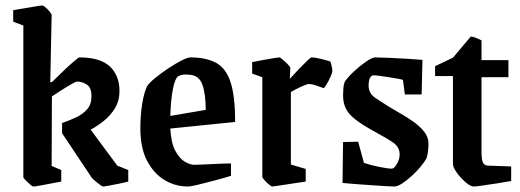

<svg xmlns="http://www.w3.org/2000/svg" viewBox="-20 -669 1893 699"><path d="M355 10Q352 10 343.5 3.5Q335 -3 326 -10.5Q317 -18 314 -22L206 -184V-221Q232 -230 256.5 -241.5Q281 -253 297 -271Q313 -289 313 -318Q313 -351 295.5 -361.5Q278 -372 261 -372Q255 -372 228.5 -356Q202 -340 169 -318L168 -65L203 -50V-8Q160 0 134.5 5Q109 10 101 10Q98 10 89.5 2.5Q81 -5 73 -13Q65 -21 65 -24V-576L28 -590V-632Q47 -635 70 -639Q93 -643 111 -646Q129 -649 134 -649Q138 -649 146 -642Q154 -635 161 -626.5Q168 -618 168 -614L163 -370H169Q188 -389 210 -410Q232 -431 249 -445.5Q266 -460 269 -460Q345 -460 380 -427Q415 -394 415 -337Q415 -302 398.5 -275Q382 -248 357.5 -228.5Q333 -209 310 -197L407 -66L447 -50V-8Q432 -4 412 0Q392 4 375.5 7Q359 10 355 10Z M821 -29Q799 -22 765.5 -13Q732 -4 703 3Q674 10 664 10Q618 10 579 -13.5Q540 -37 515.5 -83.5Q491 -130 491 -202Q491 -251 498 -293Q505 -335 516 -356Q524 -368 545.5 -385.5Q567 -403 592.5 -420Q618 -437 640.5 -448.5Q663 -460 673 -460Q728 -460 764.5 -441.5Q801 -423 818.5 -372.5Q836 -322 836 -225L600 -201Q603 -148 618.5 -119.5Q634 -91 653.5 -80Q673 -69 687 -69Q692 -69 717 -70Q742 -71 772 -72.5Q802 -74 821 -74ZM630 -392Q618 -386 610 -347.5Q602 -309 600 -247L729 -269Q729 -327 716.5 -361.5Q704 -396 667 -397Q659 -398 649.5 -397.5Q640 -397 630 -392Z M971 10Q968 10 959 2.5Q950 -5 942.5 -13.5Q935 -22 935 -25V-388L898 -401V-443Q898 -443 911.5 -445.5Q925 -448 943.5 -451.5Q962 -455 977.5 -457.5Q993 -460 997 -460Q1000 -460 1009.5 -452Q1019 -444 1028 -434.5Q1037 -425 1037 -422L1035 -382Q1052 -401 1069.5 -419Q1087 -437 1099 -448.5Q1111 -460 1114 -460Q1127 -460 1149 -454.5Q1171 -449 1183 -445Q1185 -439 1187.5 -428Q1190 -417 1190 -410Q1190 -405 1183.5 -390Q1177 -375 1169 -362Q1161 -349 1159 -348Q1149 -351 1133 -357Q1117 -363 1104 -363Q1097 -363 1077.5 -354Q1058 -345 1039 -334V-70L1093 -54V-8Q1093 -8 1076 -5.5Q1059 -3 1036 0.5Q1013 4 994 7Q975 10 971 10Z M1415 10Q1405 10 1381.5 8.5Q1358 7 1329 5Q1300 3 1272.5 1Q1245 -1 1227 -3L1229 -152L1284 -153L1305 -76Q1328 -68 1360 -61.5Q1392 -55 1407 -55Q1415 -55 1425 -72.5Q1435 -90 1435 -106Q1435 -133 1412.5 -149Q1390 -165 1338 -193Q1276 -227 1252.5 -254Q1229 -281 1229 -321Q1229 -334 1230 -347.5Q1231 -361 1235 -371Q1246 -388 1268 -408.5Q1290 -429 1312.5 -444.5Q1335 -460 1346 -460Q1362 -460 1395.5 -458.5Q1429 -457 1463.5 -455Q1498 -453 1518 -451L1515 -325H1454L1447 -378Q1443 -380 1428 -382.5Q1413 -385 1395 -388Q1377 -391 1362 -393Q1347 -395 1342 -395Q1322 -395 1322 -357Q1322 -329 1346.5 -312.5Q1371 -296 1395 -281Q1415 -269 1439.5 -255Q1464 -241 1487 -224.5Q1510 -208 1525 -188.5Q1540 -169 1540 -146Q1540 -135 1538.5 -121Q1537 -107 1533 -93Q1526 -80 1511.5 -62.5Q1497 -45 1479 -28.5Q1461 -12 1444 -1Q1427 10 1415 10Z M1705 10Q1693 10 1675 -5.5Q1657 -21 1643 -40.5Q1629 -60 1629 -72V-392H1564V-428L1629 -459L1694 -536Q1700 -536 1710.5 -532Q1721 -528 1733 -522V-450H1831V-388H1733V-116Q1733 -87 1738.5 -76.5Q1744 -66 1757 -66L1841 -63V-10Q1819 -6 1790 -1.5Q1761 3 1736.5 6.5Q1712 10 1705 10Z"/></svg>

Font: Grenze Gotisch Medium
Style: Regular
Weight: 500
Designer: Renata Polastri
Foundry: Omnibus-Type
Version: Version 1.001